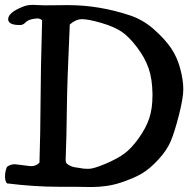

<svg xmlns="http://www.w3.org/2000/svg" viewBox="-28 -752 780 773"><path d="M32.2 -90.8 95.7 -83Q119.1 -83 130.9 -97.7Q134.8 -217.8 135.3 -343.8Q135.7 -469.7 141.6 -669.9Q133.8 -677.7 123.5 -677.7Q113.3 -677.7 98.6 -674.3Q84 -670.9 74.2 -661.1Q64.5 -651.4 54.7 -651.4H48.8Q8.8 -651.4 4.9 -671.9V-674.8Q4.9 -700.2 58.6 -722.7Q79.1 -732.4 104.5 -732.4L150.4 -730.5L245.1 -731.4Q371.1 -731.4 494.1 -690.4Q547.9 -672.9 592.3 -633.3Q636.7 -593.8 661.1 -557.6Q685.5 -521.5 697.8 -475.1Q710 -428.7 710 -393.1Q710 -357.4 692.4 -288.6Q674.8 -219.7 659.2 -183.1Q643.6 -146.5 609.4 -109.4Q575.2 -72.3 543 -53.2Q510.7 -34.2 457.5 -16.6Q404.3 1 338.9 1L269.5 0H209Q110.4 0 0 -13.7Q-7.8 -22.5 -7.8 -42Q-7.8 -61.5 0 -80.1Q13.7 -90.8 32.2 -90.8ZM252.9 -653.3Q242.2 -420.9 241.2 -314.5Q240.2 -208 236.3 -108.4V-107.4Q236.3 -95.7 244.1 -90.8Q259.8 -80.1 275.9 -78.1Q292 -76.2 300.8 -74.2Q309.6 -72.3 329.1 -72.3Q348.6 -72.3 396 -92.3Q443.4 -112.3 472.2 -133.3Q501 -154.3 530.3 -195.3Q559.6 -236.3 572.8 -275.4Q585.9 -314.5 585.9 -368.2V-375Q585 -434.6 570.3 -477.1Q555.7 -519.5 523.4 -562Q491.2 -604.5 461.4 -624.5Q431.6 -644.5 379.9 -659.7Q328.1 -674.8 302.7 -674.8Q277.3 -674.8 252.9 -653.3Z"/></svg>

Font: Essays1743
Style: Medium
Weight: 500
Designer: Based on the typeface in a 1743 English translation of the essays of Montaigne.  PostScript/TrueType font designed by Jo
Version: Version 002.100